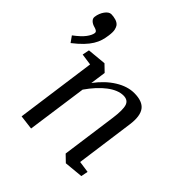

<svg xmlns="http://www.w3.org/2000/svg" viewBox="-251 -916 1079 1079"><g transform="rotate(45 288.5 -376.5)"><path d="M548.3 0 436 10.7 396.5 -27.3 441.9 -356.9Q451.7 -428.7 441.9 -458.3Q432.1 -487.8 396 -487.8Q353 -487.8 304.4 -451.2Q255.9 -414.6 210 -348.6L159.7 10.7L73.7 0L139.6 -478.5L70.8 -488.3L79.1 -529.8L191.9 -540.5L231.4 -502.4L218.3 -409.7Q264.6 -471.7 320.1 -506.1Q375.5 -540.5 429.2 -540.5Q495.1 -540.5 520.3 -506.3Q545.4 -472.2 535.6 -399.9L487.8 -51.3L556.6 -41.5ZM-31.7 -685.5Q-29.8 -701.2 -24.2 -715.1Q-18.6 -729 -10.7 -739.7Q-2.9 -750.5 6.1 -756.6Q15.1 -762.7 24.4 -762.7Q42 -762.7 60.3 -757.3Q78.6 -752 88.9 -739.3Q95.2 -731 99.1 -714.8Q103 -698.7 98.6 -667.5Q95.7 -645 89.4 -624Q83 -603 69.6 -581.1Q56.2 -559.1 33.9 -535.9Q11.7 -512.7 -22.9 -485.8L-48.3 -521.5Q-5.4 -553.7 12.9 -578.4Q31.2 -603 33.7 -621.6Q34.7 -630.4 28.3 -635.3Q22 -640.1 11.7 -643.1Q-9.8 -648.4 -21.7 -659.9Q-33.7 -671.4 -31.7 -685.5Z"/></g></svg>

Font: Noticia Text
Style: Italic
Weight: 400
Italic angle: -8°
Designer: JM Sole
Foundry: JM Sole
Version: Version 1.003